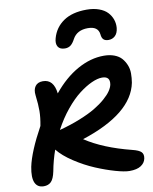

<svg xmlns="http://www.w3.org/2000/svg" viewBox="-106 -1057 934 1175"><g transform="rotate(-10 361.0 -469.5)"><path d="M514.2 -979Q557.1 -979 590.3 -967Q623.5 -955.1 642.6 -934.8Q661.6 -914.6 670.4 -889.4Q679.2 -864.3 676.8 -836.9Q673.3 -804.7 656.5 -788.8Q639.6 -772.9 615.2 -772.9Q594.7 -772.9 584.2 -783Q573.7 -793 571.8 -815.9Q565.9 -866.2 502 -866.2Q434.6 -866.2 407.2 -815.9Q393.6 -790 379.2 -779.1Q364.7 -768.1 344.2 -768.1Q312.5 -768.1 300.5 -787.8Q288.6 -807.6 297.9 -839.8Q315.9 -904.3 370.4 -941.7Q424.8 -979 514.2 -979ZM69.8 40Q30.8 40 16.1 7.3Q1.5 -25.4 14.2 -90.8Q33.2 -182.1 112.8 -327.1Q122.6 -377.9 123 -418Q123.5 -458 116.2 -517.1Q111.8 -552.2 127 -573.2Q142.1 -594.2 174.8 -594.2Q241.7 -594.2 252 -504.9Q322.8 -591.8 404.8 -637.5Q486.8 -683.1 568.8 -683.1Q605.5 -683.1 633.8 -672.4Q662.1 -661.6 678.5 -643.1Q694.8 -624.5 704.8 -600.1Q714.8 -575.7 714.8 -547.6Q714.8 -519.5 710 -490.2Q672.4 -304.7 356 -202.1Q465.3 -129.4 641.1 -85Q681.6 -75.2 695.6 -60.8Q709.5 -46.4 704.1 -20Q698.7 6.3 673.8 22.7Q648.9 39.1 603 39.1Q572.3 39.1 515.6 22.9Q459 6.8 396 -19.8Q333 -46.4 271.5 -86.7Q210 -127 176.8 -168.9Q154.8 -106.9 142.1 -39.1Q132.8 5.4 115.7 22.7Q98.6 40 69.8 40ZM535.2 -553.2Q507.3 -553.2 470 -536.4Q432.6 -519.5 390.9 -487.5Q349.1 -455.6 305.2 -402.1Q261.2 -348.6 226.1 -282.2Q296.4 -300.8 355 -324.5Q413.6 -348.1 452.4 -371.3Q491.2 -394.5 519.3 -419.2Q547.4 -443.8 561 -464.4Q574.7 -484.9 578.1 -502.9Q586.4 -553.2 535.2 -553.2Z"/></g></svg>

Font: Shantell Sans Irregular Bouncy
Style: Italic
Weight: 600
Italic angle: -11.31°
Designer: Stephen Nixon, Anya Danilova, Shantell Martin
Foundry: Arrow Type
Version: Version 1.006;[9816181b4]